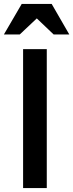

<svg xmlns="http://www.w3.org/2000/svg" viewBox="-40 -961 374 981"><path d="M78 0V-710H199V0ZM71 -941H224L314 -785H234L148 -867L61 -785H-20Z"/></svg>

Font: Rising Sun SemiBold
Style: Regular
Weight: 600
Designer: Matt McInerney, Pablo Impallari, Rodrigo Fuenzalida (Raleway font), Stephen Hutchings (Greek), Cristiano Sobral (main ch
Foundry: The Rising Sun Project Authors
Version: Version 4.327; ttfautohint (v1.8.4.7-5d5b-dirty)